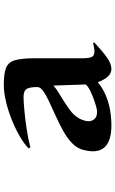

<svg xmlns="http://www.w3.org/2000/svg" viewBox="188 -798 623 1040"><g transform="rotate(-90 500.0 -278.5)"><path d="M790 -80Q744 -37 709 -12Q674 13 646 13Q624 13 606.5 -4.5Q589 -22 574 -61Q543 -34 498 -15.5Q453 3 401 9Q385 11 370 12Q355 13 341 13Q200 13 200 -88Q200 -100 202 -113Q204 -126 208 -141Q217 -174 244.5 -200.5Q272 -227 311 -248.5Q350 -270 391 -288.5Q432 -307 467.5 -323.5Q503 -340 525.5 -356Q548 -372 548 -388Q548 -432 537 -447.5Q526 -463 495 -463Q473 -463 427 -459Q381 -455 326 -447Q271 -439 221 -426L216 -436Q243 -462 285.5 -486Q328 -510 376.5 -529Q425 -548 473 -559Q521 -570 560 -570Q622 -570 652.5 -557.5Q683 -545 693.5 -508.5Q704 -472 704 -399V-146Q704 -110 710.5 -94.5Q717 -79 741 -79Q749 -79 760.5 -81Q772 -83 786 -86ZM556 -301Q534 -282 497.5 -260.5Q461 -239 427 -214.5Q393 -190 377 -160Q363 -132 363 -111Q363 -91 375.5 -78Q388 -65 411 -65Q416 -65 421.5 -65.5Q427 -66 432 -67Q452 -72 478 -81Q504 -90 528 -102Q552 -114 562 -126Z"/></g></svg>

Font: Reggae One
Style: Regular
Weight: 400
Designer: Fontworks Inc.
Foundry: Fontworks Inc.
Version: Version 1.100